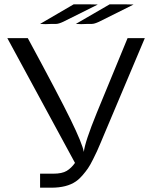

<svg xmlns="http://www.w3.org/2000/svg" viewBox="-20 -871 707 891"><path d="M14 -694H109Q253 -428 307.5 -316.5Q362 -205 369 -166Q374 -212 429 -347L572 -694H652L462 -244Q461 -241 448 -210.5Q435 -180 430 -169Q425 -158 411.5 -131Q398 -104 388 -89.5Q378 -75 363 -57.5Q348 -40 332 -29Q290 0 218 0H166V-65H227Q268 -65 289.5 -78Q311 -91 328 -115ZM166 -760 322 -851H390L434 -850Q295 -780 273.5 -770Q252 -760 240 -760H220Q215 -760 205.5 -759.5Q196 -759 191 -759Q174 -759 166 -760ZM332 -760 489 -851H557L600 -850Q461 -780 439.5 -770Q418 -760 406 -760H387Q382 -760 372 -759.5Q362 -759 357 -759Q340 -759 332 -760Z"/></svg>

Font: CMU Sans Serif
Style: Medium
Weight: 500
Version: Version 0.7.0